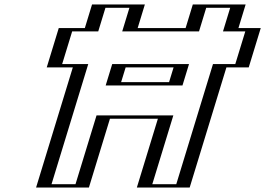

<svg xmlns="http://www.w3.org/2000/svg" viewBox="-20 -845 1195 865"><path d="M450.3 -310 355.5 0H167.5L333.1 -541.5H215.6L269.7 -718.5H387.2L419.7 -825H607.7L575.2 -718.5H841.2L873.7 -825H1061.7L1029.2 -718.5H1129.7L1075.6 -541.5H975.1L809.5 0H621.5L716.3 -310ZM521.1 -541.5H787.1L766.7 -475H500.7ZM439.9 -325 345.1 -15H187.1L352.6 -556.5H235.1L280.1 -703.5H397.6L430.1 -810H588.1L555.6 -703.5H851.6L884.1 -810H1042.1L1009.6 -703.5H1110.1L1065.1 -556.5H964.6L799.1 -15H641.1L735.9 -325ZM510.6 -556.5H806.6L777.1 -460H481.1ZM439.9 -325H735.9L641.1 -15H799.1L964.6 -556.5H1065.1L1110.1 -703.5H1009.6L1042.1 -810H884.1L851.6 -703.5H555.6L588.1 -810H430.1L397.6 -703.5H280.1L235.1 -556.5H352.6L187.1 -15H345.1ZM510.6 -556.5 481.1 -460H777.1L806.6 -556.5ZM450.3 -310H716.3L621.5 0H809.5L975.1 -541.5H1075.6L1129.7 -718.5H1029.2L1061.7 -825H873.7L841.2 -718.5H575.2L607.7 -825H419.7L387.2 -718.5H269.7L215.6 -541.5H333.1L167.5 0H355.5ZM521.1 -541.5 500.7 -475H766.7L787.1 -541.5ZM414.9 -325 320.1 -15H212.1L377.6 -556.5H260.1L305.1 -703.5H422.6L455.1 -810H563.1L530.6 -703.5H876.6L909.1 -810H1017.1L984.6 -703.5H1085.1L1040.1 -556.5H939.6L774.1 -15H666.1L760.9 -325ZM485.6 -556.5 456.1 -460H802.1L831.6 -556.5ZM475.3 -310H691.3L596.5 0H834.5L1000.1 -541.5H1100.6L1154.7 -718.5H1054.2L1086.7 -825H848.7L816.2 -718.5H600.2L632.7 -825H394.7L362.2 -718.5H244.7L190.6 -541.5H308.1L142.5 0H380.5ZM546.1 -541.5H762.1L741.7 -475H525.7Z"/></svg>

Font: Hussar Outliner
Style: Obl
Weight: 700
Foundry: Cannot Into Space Fonts
Version: Version 0.92